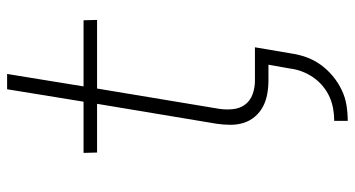

<svg xmlns="http://www.w3.org/2000/svg" viewBox="-249 -526 998 540"><g transform="rotate(-90 250.0 -256.0)"><path d="M180 223V185Q197 185 214 182Q231 179 247 172Q263 165 277.5 153Q292 141 302 126.5Q312 112 318.5 95.5Q325 79 327 62L338 0H294Q274 0 255 -3.5Q236 -7 220 -15.5Q204 -24 192 -38Q180 -52 174.5 -69.5Q169 -87 169 -106.5Q169 -126 172 -146L228 -482H91L90 -520H234L269 -735H312L277 -520H463L464 -482H271L214 -139Q211 -120 213 -100Q215 -80 226 -65.5Q237 -51 255 -44.5Q273 -38 293 -38H387L370 62Q367 84 359.5 105.5Q352 127 338.5 146Q325 165 306.5 180.5Q288 196 267 206Q246 216 224 219.5Q202 223 180 223Z"/></g></svg>

Font: Iosevka Aile Extralight
Style: Italic
Weight: 200
Italic angle: -9°
Designer: Belleve Invis
Foundry: Belleve Invis
Version: Version 31.1.0; ttfautohint (v1.8.4)